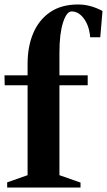

<svg xmlns="http://www.w3.org/2000/svg" viewBox="-20 -836 477 856"><path d="M12 0V-23L103 -55V-456H1L0 -500H103V-552Q103 -628 128 -687.5Q153 -747 203 -781.5Q253 -816 328 -816Q357 -816 384 -808.5Q411 -801 437 -787L427 -670H382Q378 -720 354.5 -752.5Q331 -785 299 -785Q277 -785 261 -735.5Q245 -686 245 -602V-500H371V-456H245V-55L339 -22V0Z"/></svg>

Font: Wittgenstein
Style: Bold
Weight: 700
Designer: Jörg Drees
Foundry: Jörg Drees
Version: Version 1.303; ttfautohint (v1.8.4.7-5d5b)